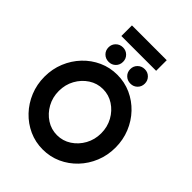

<svg xmlns="http://www.w3.org/2000/svg" viewBox="-285 -1166 1319 1319"><g transform="rotate(45 375.0 -506.0)"><path d="M375 13Q304 13 241.5 -15.2Q179 -43.5 131.5 -93.5Q84 -143.5 57 -209.2Q30 -275 30 -350Q30 -425 57 -490.8Q84 -556.5 131.5 -606.5Q179 -656.5 241.5 -684.8Q304 -713 375 -713Q446.5 -713 509 -684.8Q571.5 -656.5 619 -606.5Q666.5 -556.5 693.2 -490.8Q720 -425 720 -350Q720 -275 693.2 -209.2Q666.5 -143.5 619 -93.5Q571.5 -43.5 509 -15.2Q446.5 13 375 13ZM375 -126Q431.5 -126 478.2 -156.5Q525 -187 553 -237.8Q581 -288.5 581 -350Q581 -411.5 553 -462.2Q525 -513 478.2 -543.5Q431.5 -574 375 -574Q318.5 -574 271.8 -543.5Q225 -513 197 -462.2Q169 -411.5 169 -350Q169 -288.5 197 -237.8Q225 -187 271.8 -156.5Q318.5 -126 375 -126ZM270 -733Q239.5 -733 219 -753Q198.5 -773 198.5 -803.5Q198.5 -833 219 -853.2Q239.5 -873.5 270 -873.5Q299.5 -873.5 319.8 -853.2Q340 -833 340 -803.5Q340 -773 319.8 -753Q299.5 -733 270 -733ZM481.5 -733Q451 -733 430.5 -753Q410 -773 410 -803.5Q410 -833 430.5 -853.2Q451 -873.5 481.5 -873.5Q511 -873.5 531.2 -853.2Q551.5 -833 551.5 -803.5Q551.5 -773 531.2 -753Q511 -733 481.5 -733ZM206 -1023.5H544V-920.5H206Z"/></g></svg>

Font: Urbanist ExtraBold
Style: Regular
Weight: 800
Designer: Corey Hu
Foundry: Corey Hu
Version: Version 1.330; ttfautohint (v1.8.4.7-5d5b)